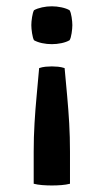

<svg xmlns="http://www.w3.org/2000/svg" viewBox="-20 -571 328 600"><path d="M102.3 -358.2Q98.4 -312.9 94.4 -270.8Q90.4 -228.6 87.9 -185.9Q85.3 -143.1 85.3 -96.9V3.2Q96.8 6.2 111.8 7.4Q126.8 8.6 142 8.6Q157.4 8.6 172.3 7.4Q187.2 6.2 198.7 3.2V-96.9Q198.7 -142.8 196.3 -185.5Q193.8 -228.3 189.9 -270.9Q186 -313.4 181.9 -358.2Q172.2 -361.4 161.6 -362.5Q151 -363.5 142 -363.5Q133 -363.5 122.3 -362.5Q111.6 -361.4 102.3 -358.2ZM142 -433Q156.9 -433 172.3 -436.2Q187.7 -439.5 197.4 -445.3Q201.6 -452.2 203.8 -467.1Q206.1 -482.1 206.1 -492.5Q206.1 -502.8 203.8 -517.5Q201.6 -532.2 197.4 -539Q187.7 -544.7 172.3 -548Q156.9 -551.3 142 -551.3Q126.5 -551.3 111.4 -548Q96.3 -544.7 86.2 -539Q82.5 -532.2 80.2 -517.5Q77.9 -502.8 77.9 -492.5Q77.9 -482.1 80.2 -467.1Q82.5 -452.2 86.2 -445.3Q96.3 -439.5 111.4 -436.2Q126.5 -433 142 -433Z"/></svg>

Font: Signika SC
Style: Regular
Weight: 300
Designer: Anna Giedryś
Foundry: Anna Giedryś
Version: Version 2.000